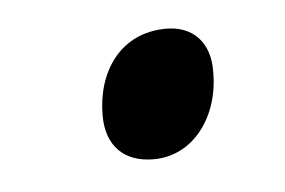

<svg xmlns="http://www.w3.org/2000/svg" viewBox="-27 -448 285 192"><g transform="rotate(-5 115.5 -352.5)"><path d="M121 -288C162 -288 188 -326 188 -369C189 -400 171 -417 145 -417C98 -417 74 -379 74 -336C74 -305 92 -288 121 -288Z"/></g></svg>

Font: Noto Sans Display SemiCondensed
Style: Italic
Weight: 400
Width: 4
Italic angle: -12°
Designer: Monotype Design Team
Foundry: Monotype Imaging Inc.
Version: Version 1.900